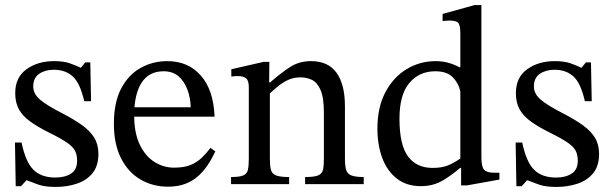

<svg xmlns="http://www.w3.org/2000/svg" viewBox="-20 -726 2409 757"><path d="M42 8 39 -164H65Q81 -87 112 -56.5Q143 -26 198 -26Q236 -26 260 -41.5Q284 -57 284 -92Q284 -116 275.5 -132Q267 -148 243 -164.5Q219 -181 172 -204Q126 -227 97 -248.5Q68 -270 54 -296Q40 -322 40 -359Q40 -421 84.5 -453Q129 -485 193 -485Q231 -485 255 -476.5Q279 -468 298 -459H299L316 -480H336L339 -327H312Q296 -398 267 -424.5Q238 -451 192 -451Q158 -451 134.5 -435Q111 -419 111 -385Q111 -356 138 -333Q165 -310 228 -278Q274 -254 305 -231.5Q336 -209 352 -182.5Q368 -156 368 -119Q368 -72 345 -43.5Q322 -15 283.5 -2Q245 11 200 11Q157 11 131.5 2Q106 -7 86 -15H84L63 8Z M642 10Q582 10 533.5 -18.5Q485 -47 457 -102.5Q429 -158 429 -238Q429 -322 457.5 -376.5Q486 -431 534 -458Q582 -485 640 -485Q722 -485 772 -428Q822 -371 826 -266H501L500 -303H732Q731 -340 719 -372.5Q707 -405 684 -425Q661 -445 625 -445Q567 -445 538 -399.5Q509 -354 509 -271Q509 -202 531 -156Q553 -110 589 -87.5Q625 -65 666 -65Q707 -65 732.5 -76Q758 -87 776 -104.5Q794 -122 810 -143L829 -129Q816 -101 799 -75.5Q782 -50 760.5 -31Q739 -12 710 -1Q681 10 642 10Z M1414 0H1183V-28Q1219 -28 1234.5 -34.5Q1250 -41 1253.5 -57Q1257 -73 1257 -101V-282Q1257 -342 1243.5 -372Q1230 -402 1209 -411.5Q1188 -421 1165 -421Q1136 -421 1113 -409.5Q1090 -398 1071.5 -382Q1053 -366 1037 -352L1030 -401H1045Q1086 -437 1122.5 -461Q1159 -485 1206 -485Q1274 -485 1307 -439Q1340 -393 1340 -307V-101Q1340 -73 1344.5 -57Q1349 -41 1365 -34.5Q1381 -28 1414 -28ZM1120 0H891V-28Q925 -28 939.5 -34.5Q954 -41 957.5 -57Q961 -73 961 -101V-382Q961 -409 950 -417.5Q939 -426 919 -426Q906 -426 899 -425Q892 -424 892 -424V-453L1019 -482H1042L1041 -390L1044 -369V-101Q1044 -73 1048 -57Q1052 -41 1068 -34.5Q1084 -28 1120 -28Z M1639 8Q1583 8 1544.5 -22Q1506 -52 1487 -103.5Q1468 -155 1468 -219Q1468 -302 1499 -361.5Q1530 -421 1582.5 -453Q1635 -485 1698 -485Q1722 -485 1745.5 -479Q1769 -473 1791 -461H1795V-592Q1795 -625 1787.5 -635Q1780 -645 1751 -645Q1744 -645 1734.5 -644Q1725 -643 1725 -643V-671L1851 -706H1878V-107Q1878 -68 1889 -56.5Q1900 -45 1928 -45H1949V-18L1821 5H1798V-64H1794Q1766 -39 1727.5 -15.5Q1689 8 1639 8ZM1686 -64Q1721 -64 1745 -73.5Q1769 -83 1795 -101V-365Q1789 -396 1766 -420.5Q1743 -445 1696 -445Q1633 -445 1594 -399Q1555 -353 1555 -258Q1555 -155 1588.5 -109.5Q1622 -64 1686 -64Z M2016 8 2013 -164H2039Q2055 -87 2086 -56.5Q2117 -26 2172 -26Q2210 -26 2234 -41.5Q2258 -57 2258 -92Q2258 -116 2249.5 -132Q2241 -148 2217 -164.5Q2193 -181 2146 -204Q2100 -227 2071 -248.5Q2042 -270 2028 -296Q2014 -322 2014 -359Q2014 -421 2058.5 -453Q2103 -485 2167 -485Q2205 -485 2229 -476.5Q2253 -468 2272 -459H2273L2290 -480H2310L2313 -327H2286Q2270 -398 2241 -424.5Q2212 -451 2166 -451Q2132 -451 2108.5 -435Q2085 -419 2085 -385Q2085 -356 2112 -333Q2139 -310 2202 -278Q2248 -254 2279 -231.5Q2310 -209 2326 -182.5Q2342 -156 2342 -119Q2342 -72 2319 -43.5Q2296 -15 2257.5 -2Q2219 11 2174 11Q2131 11 2105.5 2Q2080 -7 2060 -15H2058L2037 8Z"/></svg>

Font: STIX Two Text
Style: Regular
Weight: 400
Designer: Ross Mills, John Hudson & Paul Hanslow, Tiro Typeworks Ltd; with prior portions MicroPress Inc., and Coen Hoffman.
Foundry: Tiro Typeworks Ltd
Version: Version 2.13 b171